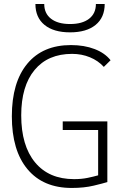

<svg xmlns="http://www.w3.org/2000/svg" viewBox="-20 -928 626 958"><path d="M337.9 9.8Q195.3 9.8 117.2 -83.7Q39.1 -177.2 39.1 -347.7Q39.1 -517.1 116.2 -610.1Q193.4 -703.1 334 -703.1Q400.4 -703.1 451.9 -683.3Q503.4 -663.6 531.7 -627.4L498 -594.2Q469.7 -625.5 428.5 -642.3Q387.2 -659.2 339.8 -659.2Q219.2 -659.2 152.6 -578.9Q85.9 -498.5 85.9 -352.5Q85.9 -201.2 155 -117.7Q224.1 -34.2 349.6 -34.2Q386.7 -34.2 417.2 -40.5Q447.8 -46.9 469.7 -53.2V-279.3H293V-322.3H515.6V-19.5Q495.1 -13.2 447.5 -1.7Q399.9 9.8 337.9 9.8ZM329.6 -766.6Q247.6 -766.6 202.1 -803.7Q156.7 -840.8 156.7 -908.2H200.7Q200.7 -860.8 234.6 -834.5Q268.6 -808.1 329.6 -808.1Q390.6 -808.1 424.6 -834.5Q458.5 -860.8 458.5 -908.2H502.4Q502.4 -840.8 457 -803.7Q411.6 -766.6 329.6 -766.6Z"/></svg>

Font: Cascadia Mono ExtraLight
Style: Regular
Weight: 200
Monospace: yes
Designer: Aaron Bell
Foundry: Saja Typeworks
Version: Version 2404.023; ttfautohint (v1.8.4)